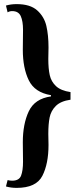

<svg xmlns="http://www.w3.org/2000/svg" viewBox="-20 -772 366 934"><path d="M216 -541 215 -485Q215 -438 222 -406.5Q229 -375 252.5 -353Q276 -331 323 -324V-287Q275 -280 251.5 -256.5Q228 -233 221.5 -201Q215 -169 215 -121L216 -67Q216 25 186 83.5Q156 142 61 142Q33 142 9 135L17 104Q28 107 39 107Q73 107 82.5 82.5Q92 58 92 14L91 -80Q91 -169 120 -230.5Q149 -292 228 -303V-309Q149 -322 120 -381.5Q91 -441 91 -530L92 -627Q92 -669 81 -693.5Q70 -718 39 -718Q27 -718 17 -712L9 -745Q33 -752 61 -752Q127 -752 161 -721.5Q195 -691 205.5 -646Q216 -601 216 -541Z"/></svg>

Font: Amita
Style: Bold
Weight: 700
Designer: Eduardo Rodriguez Tunni, Modular Infotech, Brian J. Bonislawsky
Foundry: Eduardo Rodriguez Tunni, Modular Infotech, Brian J. Bonislawsky
Version: Version 1.003